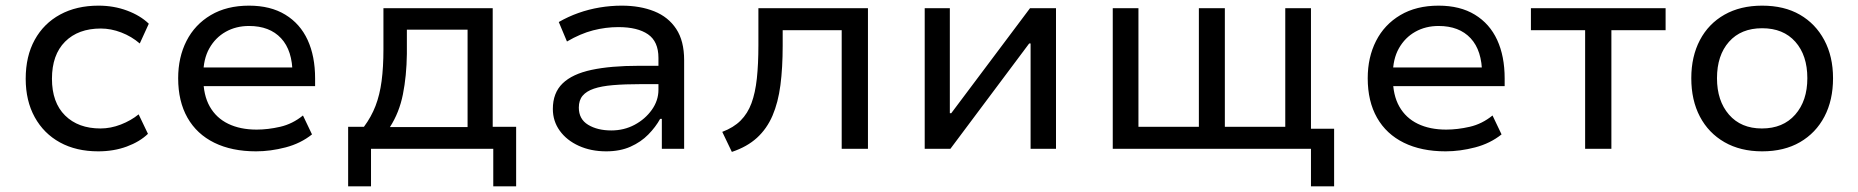

<svg xmlns="http://www.w3.org/2000/svg" viewBox="-20 -527 6582 680"><path d="M328 9Q250 9 192.5 -22.5Q135 -54 103 -112Q71 -170 71 -248Q71 -328 103 -386Q135 -444 193 -475.5Q251 -507 329 -507Q383 -507 430 -489.5Q477 -472 507 -443L475 -373Q446 -398 409.5 -412Q373 -426 337 -426Q257 -426 210.5 -379.5Q164 -333 164 -248Q164 -164 210.5 -118Q257 -72 336 -72Q372 -72 408 -86Q444 -100 471 -122L504 -53Q475 -25 429 -8Q383 9 328 9Z M887 9Q801 9 739 -21.5Q677 -52 644 -110Q611 -168 611 -250Q611 -324 640.5 -382Q670 -440 726.5 -473.5Q783 -507 862 -507Q938 -507 990.5 -475Q1043 -443 1069.5 -385.5Q1096 -328 1096 -249V-222H680V-288H1036L1016 -265Q1016 -348 975.5 -391.5Q935 -435 862 -435Q816 -435 779.5 -414.5Q743 -394 721.5 -356Q700 -318 700 -263V-251Q700 -190 723 -149.5Q746 -109 788.5 -88.5Q831 -68 889 -68Q929 -68 972.5 -78Q1016 -88 1053 -118L1085 -51Q1045 -19 991.5 -5Q938 9 887 9Z M1213 133V-78H1269Q1295 -113 1310 -152Q1325 -191 1331.5 -240Q1338 -289 1338 -352V-498H1725V-78H1808V133H1727V0H1294V133ZM1361 -77H1636V-422H1421V-336Q1420 -258 1407 -193Q1394 -128 1361 -77Z M2127 9Q2073 9 2030 -10.5Q1987 -30 1962.5 -64Q1938 -98 1938 -141Q1938 -198 1972.5 -231.5Q2007 -265 2075 -279.5Q2143 -294 2243 -294H2327V-229H2249Q2193 -229 2151.5 -225.5Q2110 -222 2083.5 -213Q2057 -204 2043.5 -188Q2030 -172 2030 -146Q2030 -105 2063 -85Q2096 -65 2145 -65Q2190 -65 2227.5 -85Q2265 -105 2288.5 -138Q2312 -171 2312 -209V-322Q2312 -380 2275 -405.5Q2238 -431 2170 -431Q2125 -431 2080.5 -419.5Q2036 -408 1988 -380L1959 -449Q1992 -468 2028.5 -481Q2065 -494 2104 -500.5Q2143 -507 2182 -507Q2247 -507 2297 -487Q2347 -467 2375 -424.5Q2403 -382 2403 -314V0H2324V-106H2318Q2302 -77 2276 -50.5Q2250 -24 2213 -7.5Q2176 9 2127 9Z M2572 11 2538 -60Q2578 -75 2603 -100Q2628 -125 2641.5 -161.5Q2655 -198 2660.5 -249Q2666 -300 2666 -367V-498H3054V0H2961V-420H2752V-365Q2752 -287 2744 -225.5Q2736 -164 2716 -117.5Q2696 -71 2661 -39Q2626 -7 2572 11Z M3255 0V-498H3344V-126H3349L3628 -498H3720V0H3630V-373H3625L3346 0Z M4623 133V0H3921V-498H4012V-78H4226V-498H4318V-78H4532V-498H4623V-71H4705V133Z M5100 9Q5014 9 4952 -21.5Q4890 -52 4857 -110Q4824 -168 4824 -250Q4824 -324 4853.5 -382Q4883 -440 4939.5 -473.5Q4996 -507 5075 -507Q5151 -507 5203.5 -475Q5256 -443 5282.5 -385.5Q5309 -328 5309 -249V-222H4893V-288H5249L5229 -265Q5229 -348 5188.5 -391.5Q5148 -435 5075 -435Q5029 -435 4992.5 -414.5Q4956 -394 4934.5 -356Q4913 -318 4913 -263V-251Q4913 -190 4936 -149.5Q4959 -109 5001.5 -88.5Q5044 -68 5102 -68Q5142 -68 5185.5 -78Q5229 -88 5266 -118L5298 -51Q5258 -19 5204.5 -5Q5151 9 5100 9Z M5594 0V-420H5402V-498H5879V-420H5687V0Z M6221 9Q6144 9 6087.5 -23.5Q6031 -56 6000.5 -114Q5970 -172 5970 -250Q5970 -327 6000.5 -385Q6031 -443 6087.5 -475Q6144 -507 6221 -507Q6299 -507 6354.5 -475Q6410 -443 6441 -385Q6472 -327 6472 -250Q6472 -172 6441.5 -114Q6411 -56 6355 -23.5Q6299 9 6221 9ZM6220 -72Q6295 -72 6338 -121Q6381 -170 6381 -250Q6381 -331 6338.5 -379Q6296 -427 6221 -427Q6146 -427 6103.5 -379Q6061 -331 6061 -250Q6061 -170 6103.5 -121Q6146 -72 6220 -72Z"/></svg>

Font: Nunito Sans 6pt
Style: Regular
Weight: 400
Version: Version 3.101;gftools[0.9.27]